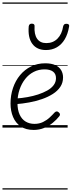

<svg xmlns="http://www.w3.org/2000/svg" viewBox="-20 -1030 579 1550"><path d="M252 19Q189 19 147.5 -9Q106 -37 85.5 -85.5Q65 -134 65 -195Q65 -261 85 -320Q105 -379 142 -423.5Q179 -468 230.5 -493.5Q282 -519 345 -519Q395 -519 427 -504Q459 -489 474 -463Q489 -437 489 -405Q489 -362 467 -329Q445 -296 406.5 -271.5Q368 -247 319 -230Q270 -213 215.5 -203Q161 -193 107 -189L112 -235Q156 -238 201.5 -246Q247 -254 288 -267.5Q329 -281 362 -299.5Q395 -318 413.5 -343Q432 -368 432 -399Q432 -434 408 -452Q384 -470 339 -470Q292 -470 252 -449.5Q212 -429 183 -392Q154 -355 137.5 -306Q121 -257 121 -200Q121 -143 138.5 -105Q156 -67 187 -48.5Q218 -30 258 -30Q297 -30 327.5 -45Q358 -60 381 -81.5Q404 -103 422 -123Q431 -131 439 -130.5Q447 -130 454 -123Q462 -117 464 -109Q466 -101 459 -92Q437 -64 406 -38.5Q375 -13 336 3Q297 19 252 19ZM351 -626Q278 -626 241 -676Q204 -726 212 -818Q214 -828 219.5 -833.5Q225 -839 237 -839Q249 -839 254.5 -833.5Q260 -828 259 -818Q255 -753 279.5 -717.5Q304 -682 354 -682Q408 -682 444 -718Q480 -754 490 -818Q493 -828 498.5 -833Q504 -838 516 -838Q529 -838 534.5 -832.5Q540 -827 538 -817Q528 -755 502.5 -712.5Q477 -670 438.5 -648Q400 -626 351 -626ZM0 490H526V500H0ZM0 -20H526V0H0ZM0 -505H526V-500H0ZM0 -1010H526V-1000H0Z"/></svg>

Font: Playwrite ZA Guides
Style: Regular
Weight: 400
Designer: Veronika Burian, José Scaglione
Foundry: TypeTogether
Version: Version 1.003